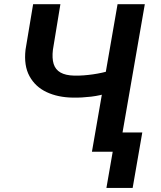

<svg xmlns="http://www.w3.org/2000/svg" viewBox="-20 -731 777 925"><path d="M139.6 -710.9H271L234.9 -491.2Q230 -450.2 238.5 -422.9Q247.1 -395.5 271.5 -381.6Q295.9 -367.7 337.4 -366.7Q359.9 -366.2 382.6 -367.9Q405.3 -369.6 427.7 -372.8Q450.2 -376 472.4 -380.9Q494.6 -385.7 516.1 -391.6L505.9 -285.2Q484.9 -277.8 463.4 -272.9Q441.9 -268.1 419.4 -265.4Q397 -262.7 374.8 -261.5Q352.5 -260.3 331.1 -260.7Q258.8 -261.7 204.3 -287.4Q149.9 -313 122.1 -364Q94.2 -415 103 -491.7ZM546.4 -710.9H677.7L554.2 0H422.9ZM665.5 -92.8 619.1 174.3H492.7L539.1 -92.8Z"/></svg>

Font: Roboto SemiBold
Style: Italic
Weight: 600
Designer: Christian Robertson
Foundry: Google
Version: Version 3.009; 2024